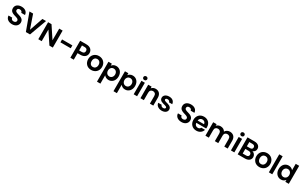

<svg xmlns="http://www.w3.org/2000/svg" viewBox="499 -3673 10752 6833"><g transform="rotate(30 5875.5 -257.0)"><path d="M557 -202Q557 -161 541 -123Q525 -85 493.5 -56Q462 -27 416 -10Q370 7 310 7Q256 7 209 -7Q162 -21 127 -47.5Q92 -74 72 -112.5Q52 -151 51 -201H201Q204 -159 231 -133.5Q258 -108 307 -108Q357 -108 384.5 -131.5Q412 -155 412 -193Q412 -221 396.5 -239.5Q381 -258 355.5 -270.5Q330 -283 298 -292Q266 -301 232 -311.5Q198 -322 166 -336Q134 -350 108.5 -372Q83 -394 68 -426.5Q53 -459 53 -506Q53 -553 71 -590.5Q89 -628 122 -654Q155 -680 200 -694Q245 -708 299 -708Q407 -708 474.5 -656Q542 -604 549 -509H395Q393 -544 366.5 -567.5Q340 -591 295 -592Q253 -594 226 -573.5Q199 -553 199 -510Q199 -475 225.5 -455.5Q252 -436 292 -422.5Q332 -409 378 -396Q424 -383 464 -360.5Q504 -338 530.5 -300.5Q557 -263 557 -202Z M1156 -698H1305L1049 0H879L623 -698H773L965 -143Z M1986 -699V0H1846L1529 -479V0H1389V-699H1529L1846 -219V-699Z M2126 -416H2550V-298H2126Z M2958 -381Q3018 -381 3045 -408Q3072 -435 3072 -482Q3072 -530 3045 -557Q3018 -584 2958 -584H2847V-381ZM3216 -482Q3216 -442 3202 -403.5Q3188 -365 3157.5 -335Q3127 -305 3079 -286.5Q3031 -268 2964 -268H2847V0H2707V-698H2964Q3027 -698 3074 -681.5Q3121 -665 3152.5 -635.5Q3184 -606 3200 -566.5Q3216 -527 3216 -482Z M3850 -277Q3850 -212 3827.5 -159Q3805 -106 3766 -68.5Q3727 -31 3674 -11Q3621 9 3561 9Q3501 9 3449.5 -11Q3398 -31 3360.5 -68.5Q3323 -106 3301.5 -159Q3280 -212 3280 -277Q3280 -343 3302 -395.5Q3324 -448 3362.5 -485.5Q3401 -523 3453 -543Q3505 -563 3565 -563Q3625 -563 3677 -543Q3729 -523 3767.5 -485.5Q3806 -448 3828 -395.5Q3850 -343 3850 -277ZM3422 -277Q3422 -236 3433 -205Q3444 -174 3463 -153.5Q3482 -133 3507.5 -123Q3533 -113 3561 -113Q3589 -113 3615 -123Q3641 -133 3661 -153.5Q3681 -174 3693.5 -205Q3706 -236 3706 -277Q3706 -319 3694 -349.5Q3682 -380 3662 -400.5Q3642 -421 3616.5 -431Q3591 -441 3563 -441Q3535 -441 3509.5 -431Q3484 -421 3464.5 -400.5Q3445 -380 3433.5 -349.5Q3422 -319 3422 -277Z M4093 -474Q4118 -509 4164.5 -536Q4211 -563 4276 -563Q4329 -563 4375.5 -543Q4422 -523 4456 -486Q4490 -449 4509.5 -396.5Q4529 -344 4529 -279Q4529 -214 4509.5 -161Q4490 -108 4456 -70Q4422 -32 4375.5 -11.5Q4329 9 4276 9Q4210 9 4164.5 -18Q4119 -45 4093 -79V264H3953V-554H4093ZM4386 -279Q4386 -318 4373.5 -348.5Q4361 -379 4341 -399Q4321 -419 4294 -429.5Q4267 -440 4239 -440Q4211 -440 4184.5 -429.5Q4158 -419 4138 -398Q4118 -377 4105.5 -346.5Q4093 -316 4093 -277Q4093 -238 4105.5 -207.5Q4118 -177 4138 -156Q4158 -135 4184.5 -124.5Q4211 -114 4239 -114Q4267 -114 4294 -125Q4321 -136 4341 -157Q4361 -178 4373.5 -209Q4386 -240 4386 -279Z M4771 -474Q4796 -509 4842.5 -536Q4889 -563 4954 -563Q5007 -563 5053.5 -543Q5100 -523 5134 -486Q5168 -449 5187.5 -396.5Q5207 -344 5207 -279Q5207 -214 5187.5 -161Q5168 -108 5134 -70Q5100 -32 5053.5 -11.5Q5007 9 4954 9Q4888 9 4842.5 -18Q4797 -45 4771 -79V264H4631V-554H4771ZM5064 -279Q5064 -318 5051.5 -348.5Q5039 -379 5019 -399Q4999 -419 4972 -429.5Q4945 -440 4917 -440Q4889 -440 4862.5 -429.5Q4836 -419 4816 -398Q4796 -377 4783.5 -346.5Q4771 -316 4771 -277Q4771 -238 4783.5 -207.5Q4796 -177 4816 -156Q4836 -135 4862.5 -124.5Q4889 -114 4917 -114Q4945 -114 4972 -125Q4999 -136 5019 -157Q5039 -178 5051.5 -209Q5064 -240 5064 -279Z M5309 -554H5449V0H5309ZM5380 -627Q5345 -627 5323 -649Q5301 -671 5301 -703Q5301 -735 5323 -756.5Q5345 -778 5380 -778Q5415 -778 5437.5 -756.5Q5460 -735 5460 -703Q5460 -671 5437.5 -649Q5415 -627 5380 -627Z M5975 -306Q5975 -373 5941.5 -408Q5908 -443 5852 -443Q5795 -443 5761 -408Q5727 -373 5727 -306V0H5587V-554H5727V-485Q5754 -520 5797 -541Q5840 -562 5894 -562Q5942 -562 5983 -546.5Q6024 -531 6053 -501Q6082 -471 6098.5 -426.5Q6115 -382 6115 -325V0H5975Z M6678 -158Q6678 -122 6663 -91.5Q6648 -61 6619.5 -38.5Q6591 -16 6551 -3.5Q6511 9 6460 9Q6408 9 6364.5 -5.5Q6321 -20 6289 -44.5Q6257 -69 6238.5 -102.5Q6220 -136 6218 -175H6359Q6363 -143 6390 -122Q6417 -101 6459 -101Q6501 -101 6522.5 -117.5Q6544 -134 6544 -158Q6544 -183 6521 -196Q6498 -209 6463 -218.5Q6428 -228 6387.5 -238.5Q6347 -249 6312 -267Q6277 -285 6254 -315.5Q6231 -346 6231 -397Q6231 -431 6246 -461.5Q6261 -492 6289 -514.5Q6317 -537 6358 -550Q6399 -563 6450 -563Q6551 -563 6609 -513Q6667 -463 6673 -380H6539Q6536 -412 6512 -432Q6488 -452 6446 -452Q6407 -452 6387 -437.5Q6367 -423 6367 -399Q6367 -374 6390 -360.5Q6413 -347 6447 -337Q6481 -327 6521 -317Q6561 -307 6595.5 -288.5Q6630 -270 6653.5 -239.5Q6677 -209 6678 -158Z M7519 -202Q7519 -161 7503 -123Q7487 -85 7455.5 -56Q7424 -27 7378 -10Q7332 7 7272 7Q7218 7 7171 -7Q7124 -21 7089 -47.5Q7054 -74 7034 -112.5Q7014 -151 7013 -201H7163Q7166 -159 7193 -133.5Q7220 -108 7269 -108Q7319 -108 7346.5 -131.5Q7374 -155 7374 -193Q7374 -221 7358.5 -239.5Q7343 -258 7317.5 -270.5Q7292 -283 7260 -292Q7228 -301 7194 -311.5Q7160 -322 7128 -336Q7096 -350 7070.5 -372Q7045 -394 7030 -426.5Q7015 -459 7015 -506Q7015 -553 7033 -590.5Q7051 -628 7084 -654Q7117 -680 7162 -694Q7207 -708 7261 -708Q7369 -708 7436.5 -656Q7504 -604 7511 -509H7357Q7355 -544 7328.5 -567.5Q7302 -591 7257 -592Q7215 -594 7188 -573.5Q7161 -553 7161 -510Q7161 -475 7187.5 -455.5Q7214 -436 7254 -422.5Q7294 -409 7340 -396Q7386 -383 7426 -360.5Q7466 -338 7492.5 -300.5Q7519 -263 7519 -202Z M7878 -448Q7827 -448 7791 -417Q7755 -386 7747 -329H8010Q8009 -356 7998.5 -378Q7988 -400 7970 -415.5Q7952 -431 7928.5 -439.5Q7905 -448 7878 -448ZM8141 -174Q8130 -136 8107.5 -102.5Q8085 -69 8052 -44Q8019 -19 7976 -5Q7933 9 7882 9Q7822 9 7771 -11Q7720 -31 7683 -68.5Q7646 -106 7625 -159Q7604 -212 7604 -277Q7604 -343 7624.5 -395.5Q7645 -448 7681.5 -485.5Q7718 -523 7769 -543Q7820 -563 7882 -563Q7942 -563 7992 -543.5Q8042 -524 8078.5 -488Q8115 -452 8135 -401.5Q8155 -351 8155 -289Q8155 -275 8154 -262Q8153 -249 8151 -235H7746Q7751 -173 7788.5 -140Q7826 -107 7879 -107Q7924 -107 7950 -126.5Q7976 -146 7990 -174Z M9032 -306Q9032 -372 8998.5 -406Q8965 -440 8909 -440Q8852 -440 8818.5 -406Q8785 -372 8785 -306V0H8645V-306Q8645 -372 8611.5 -406Q8578 -440 8522 -440Q8465 -440 8431 -406Q8397 -372 8397 -306V0H8257V-554H8397V-487Q8423 -522 8465.5 -542Q8508 -562 8560 -562Q8625 -562 8675.5 -535Q8726 -508 8755 -456Q8782 -504 8833 -533Q8884 -562 8945 -562Q8995 -562 9036.5 -546.5Q9078 -531 9108 -501Q9138 -471 9155 -426.5Q9172 -382 9172 -325V0H9032Z M9305 -554H9445V0H9305ZM9376 -627Q9341 -627 9319 -649Q9297 -671 9297 -703Q9297 -735 9319 -756.5Q9341 -778 9376 -778Q9411 -778 9433.5 -756.5Q9456 -735 9456 -703Q9456 -671 9433.5 -649Q9411 -627 9376 -627Z M9972 -206Q9972 -251 9942 -276.5Q9912 -302 9861 -302H9723V-114H9864Q9915 -114 9943.5 -137.5Q9972 -161 9972 -206ZM9955 -497Q9955 -539 9928 -562Q9901 -585 9851 -585H9723V-410H9851Q9901 -410 9928 -432Q9955 -454 9955 -497ZM10114 -189Q10114 -147 10098.5 -112.5Q10083 -78 10053.5 -53Q10024 -28 9981 -14Q9938 0 9884 0H9583V-698H9871Q9926 -698 9968 -684.5Q10010 -671 10039 -647Q10068 -623 10083 -590Q10098 -557 10098 -518Q10098 -454 10064 -414.5Q10030 -375 9979 -358Q10009 -353 10033.5 -337.5Q10058 -322 10076 -299Q10094 -276 10104 -248Q10114 -220 10114 -189Z M10761 -277Q10761 -212 10738.5 -159Q10716 -106 10677 -68.5Q10638 -31 10585 -11Q10532 9 10472 9Q10412 9 10360.5 -11Q10309 -31 10271.5 -68.5Q10234 -106 10212.5 -159Q10191 -212 10191 -277Q10191 -343 10213 -395.5Q10235 -448 10273.5 -485.5Q10312 -523 10364 -543Q10416 -563 10476 -563Q10536 -563 10588 -543Q10640 -523 10678.5 -485.5Q10717 -448 10739 -395.5Q10761 -343 10761 -277ZM10333 -277Q10333 -236 10344 -205Q10355 -174 10374 -153.5Q10393 -133 10418.5 -123Q10444 -113 10472 -113Q10500 -113 10526 -123Q10552 -133 10572 -153.5Q10592 -174 10604.5 -205Q10617 -236 10617 -277Q10617 -319 10605 -349.5Q10593 -380 10573 -400.5Q10553 -421 10527.5 -431Q10502 -441 10474 -441Q10446 -441 10420.5 -431Q10395 -421 10375.5 -400.5Q10356 -380 10344.5 -349.5Q10333 -319 10333 -277Z M10864 -740H11004V0H10864Z M11106 -279Q11106 -344 11125.5 -396.5Q11145 -449 11179.5 -486Q11214 -523 11260.5 -543Q11307 -563 11360 -563Q11415 -563 11463.5 -539.5Q11512 -516 11541 -477V-740H11683V0H11541V-82Q11516 -44 11470.5 -17.5Q11425 9 11359 9Q11306 9 11260 -11.5Q11214 -32 11179.5 -70Q11145 -108 11125.5 -161Q11106 -214 11106 -279ZM11542 -277Q11542 -316 11530 -346.5Q11518 -377 11497.5 -398Q11477 -419 11450.5 -429.5Q11424 -440 11395 -440Q11367 -440 11340.5 -429.5Q11314 -419 11294 -399Q11274 -379 11261.5 -348.5Q11249 -318 11249 -279Q11249 -240 11261.5 -209Q11274 -178 11294 -157Q11314 -136 11340.5 -125Q11367 -114 11395 -114Q11424 -114 11450.5 -124.5Q11477 -135 11497.5 -156Q11518 -177 11530 -207.5Q11542 -238 11542 -277Z"/></g></svg>

Font: SVN-Poppins SemiBold
Style: Regular
Weight: 600
Designer: Ninad Kale (Devanagari), Jonny Pinhorn (Latin)
Foundry: Indian Type Foundry
Version: Version 3.002 2017